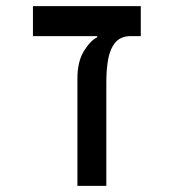

<svg xmlns="http://www.w3.org/2000/svg" viewBox="-20 -606 626 626"><path d="M439 -585.9V-488.3H407.2Q373 -488.3 355.7 -467Q338.4 -445.8 332.5 -412.1Q326.7 -378.4 326.7 -340.3V0H232.4V-349.6Q232.4 -404.8 253.4 -439.2Q274.4 -473.6 296.9 -484.4V-488.3H87.4V-585.9Z"/></svg>

Font: Cascadia Mono PL
Style: Regular
Weight: 400
Monospace: yes
Designer: Aaron Bell
Foundry: Saja Typeworks
Version: Version 2404.023; ttfautohint (v1.8.4)